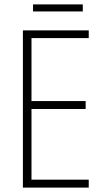

<svg xmlns="http://www.w3.org/2000/svg" viewBox="-20 -852 475 872"><path d="M383 0H84V-714H383V-679H123V-393H369V-357H123V-36H383ZM356 -832V-800H130V-832Z"/></svg>

Font: Noto Sans Khmer UI Condensed ExtraLight
Style: Regular
Weight: 200
Width: 3
Designer: Danh Hong and the Monotype Design Team
Foundry: Monotype Imaging Inc.
Version: Version 2.002; ttfautohint (v1.8.4.7-5d5b)